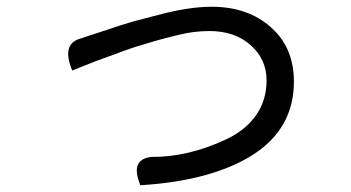

<svg xmlns="http://www.w3.org/2000/svg" viewBox="-20 -526 1040 569"><path d="M194 -317Q160 -399 223 -413Q212 -410 280 -432Q348 -455 377 -463Q406 -471 450 -482Q540 -506 607 -506Q715 -506 783 -445Q851 -385 851 -284Q851 -145 729 -67Q607 10 396 23Q364 -54 429 -61Q536 -60 648 -112Q705 -138 737 -182Q770 -227 770 -288Q770 -350 723 -392Q676 -434 601 -434Q554 -434 511 -423Q468 -413 434 -403Q400 -393 375 -385Q351 -377 317 -364Q284 -352 267 -346Q251 -340 224 -329L194 -317Z"/></svg>

Font: Swei Toothpaste CJK TC
Style: Regular
Weight: 400
Version: Version 1.0